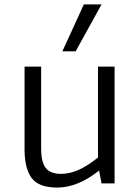

<svg xmlns="http://www.w3.org/2000/svg" viewBox="-20 -829 635 868"><path d="M91 0ZM498 -528V0H439L428 -58Q331 19 239 19Q154 19 122.5 -25Q91 -69 91 -153V-528H166V-158Q166 -97 186.5 -70Q207 -43 256 -43Q295 -43 335.5 -61Q376 -79 423 -117V-528ZM359 -809H439L322 -597H262Z"/></svg>

Font: Martel Sans Light
Style: Regular
Weight: 300
Designer: Dan Reynolds and Mathieu Réguer
Foundry: Dan Reynolds and Mathieu Réguer
Version: Version 1.002; ttfautohint (v1.1) -l 5 -r 5 -G 72 -x 0 -D la